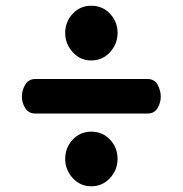

<svg xmlns="http://www.w3.org/2000/svg" viewBox="-20 -668 640 673"><path d="M299.8 -456.1Q260.7 -456.1 234.6 -485.4Q208.5 -514.6 208.5 -552.7Q208.5 -591.3 234.6 -619.6Q260.7 -647.9 299.8 -647.9Q339.4 -647.9 365.7 -619.9Q392.1 -591.8 392.1 -552.7Q392.1 -514.2 365.7 -485.1Q339.4 -456.1 299.8 -456.1ZM56.6 -329.1Q56.6 -350.6 68.1 -370.8Q79.6 -391.1 104.5 -391.1H496.6Q521.5 -391.1 532.5 -370.8Q543.5 -350.6 543.5 -329.1Q543.5 -308.1 532.2 -289.1Q521 -270 496.6 -270H104Q80.1 -270 68.4 -289.1Q56.6 -308.1 56.6 -329.1ZM299.8 -15.1Q260.7 -15.1 234.6 -44.2Q208.5 -73.2 208.5 -111.3Q208.5 -149.9 234.6 -178.2Q260.7 -206.5 299.8 -206.5Q339.4 -206.5 365.7 -178.5Q392.1 -150.4 392.1 -111.3Q392.1 -72.8 365.7 -43.9Q339.4 -15.1 299.8 -15.1Z"/></svg>

Font: Caprasimo
Style: Regular
Weight: 400
Designer: The DocRepair Project, Phaedra Charles, Flavia Zimbardi
Foundry: Google
Version: Version 1.001